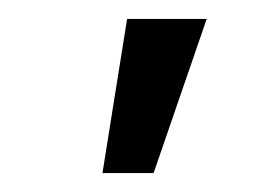

<svg xmlns="http://www.w3.org/2000/svg" viewBox="-20 -801 296 205"><path d="M89.4 -616.2H144L200.7 -780.8H115.7Z"/></svg>

Font: Shabnam
Style: Regular
Weight: 400
Foundry: DejaVu fonts team - Redesigned by Saber Rastikerdar - Based on Vazir font
Version: Version 5.0.1